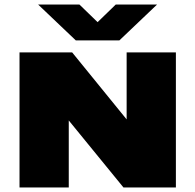

<svg xmlns="http://www.w3.org/2000/svg" viewBox="-20 -826 861 846"><path d="M66 0V-595H298L568 -263H538V-595H755V0H524L253 -332H283V0ZM314 -648 148 -806H330L429 -710H391L490 -806H672L506 -648Z"/></svg>

Font: Encode Sans SC Expanded Black
Style: Regular
Weight: 900
Width: 7
Designer: Multiple Designers
Foundry: Impallari Type
Version: Version 3.002